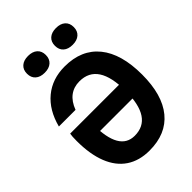

<svg xmlns="http://www.w3.org/2000/svg" viewBox="-297 -1189 1344 1344"><g transform="rotate(-45 375.0 -517.0)"><path d="M167.2 -323.8 219.2 -390.5Q219.2 -258.9 256.8 -193.5Q294.4 -128.1 370.3 -128.1Q458.6 -128.1 502.8 -194.7Q547.1 -261.3 547.1 -395Q547.1 -534 502 -602.9Q456.9 -671.9 365.6 -671.9Q309.1 -671.9 268.5 -641.3Q227.9 -610.6 205.1 -549.7H40.3Q73.9 -679 158.5 -748.8Q243.1 -818.6 365.6 -818.6Q532.2 -818.6 621 -709.3Q709.7 -600 709.7 -395Q709.7 -193.9 622.3 -87.7Q534.9 18.6 370.3 18.6Q269.4 18.6 199.1 -28.5Q128.9 -75.6 92.7 -167.1Q56.6 -258.5 56.6 -389.8Q56.6 -438 60.9 -458.7H606.1V-323.8ZM143.6 -968.7Q143.6 -1007.9 168.4 -1029.9Q193.2 -1051.8 236.8 -1051.8Q280.3 -1051.8 305.1 -1029.9Q329.9 -1007.9 329.9 -968.7Q329.9 -929.5 305.1 -907.5Q280.3 -885.5 236.8 -885.5Q193.2 -885.5 168.4 -907.5Q143.6 -929.5 143.6 -968.7ZM420.1 -968.7Q420.1 -1007.9 444.9 -1029.9Q469.7 -1051.8 513.2 -1051.8Q556.8 -1051.8 581.6 -1029.9Q606.4 -1007.9 606.4 -968.7Q606.4 -929.5 581.6 -907.5Q556.8 -885.5 513.2 -885.5Q469.7 -885.5 444.9 -907.5Q420.1 -929.5 420.1 -968.7Z"/></g></svg>

Font: Martian Mono VF sWd Rg
Style: Regular
Weight: 400
Width: 6
Monospace: yes
Designer: Roman Shamin
Foundry: Evil Martians
Version: Version 1.100